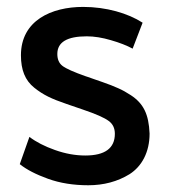

<svg xmlns="http://www.w3.org/2000/svg" viewBox="-20 -533 522 564"><path d="M239.3 11.2C284.2 11.2 325.2 0.5 360.8 -21.5C396.5 -44.4 419.4 -85.9 419.4 -140.6C417 -197.8 401.4 -229 364.3 -253.4C351.6 -261.7 339.4 -268.6 327.1 -273.9C314.9 -279.3 299.8 -285.6 280.8 -292L255.4 -300.8C240.7 -306.2 232.9 -308.6 231.4 -309.1C196.8 -321.3 173.8 -331.5 163.6 -339.4C153.3 -347.2 148.4 -358.9 148.4 -374.5C148.4 -409.2 177.2 -426.3 234.9 -426.3C256.8 -426.3 280.8 -422.4 305.7 -415C331.1 -407.7 352.5 -399.4 369.6 -390.1L398.9 -466.3C356 -494.1 292 -512.7 224.1 -512.7C130.9 -512.7 41.5 -472.7 41.5 -370.6C41.5 -327.6 53.7 -296.9 80.6 -275.4C107.4 -253.9 131.3 -242.7 175.8 -227.5L222.7 -211.4C261.7 -198.2 287.1 -187 299.3 -177.7C311.5 -168.9 317.4 -156.2 317.4 -140.1C317.4 -97.7 288.6 -76.2 230.5 -76.2C201.7 -76.2 171.9 -81.5 141.6 -92.3C111.3 -103 86.4 -115.7 66.4 -130.9L38.1 -50.8C58.1 -34.7 85.9 -20.5 121.1 -7.8C156.2 4.9 195.8 11.2 239.3 11.2Z"/></svg>

Font: Ride SemiBold
Style: Regular
Weight: 600
Version: Version 3.000